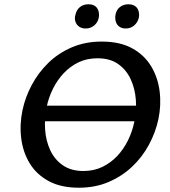

<svg xmlns="http://www.w3.org/2000/svg" viewBox="-20 -864 793 896"><path d="M348 12Q264 12 207 -19Q150 -50 118.5 -102Q87 -154 79 -218.5Q71 -283 85 -350Q98 -411 128.5 -468Q159 -525 205.5 -570.5Q252 -616 315 -643Q378 -670 455 -670Q540 -670 597 -638.5Q654 -607 685.5 -554.5Q717 -502 725 -437.5Q733 -373 719 -307Q706 -246 675 -188.5Q644 -131 597 -86.5Q550 -42 487.5 -15Q425 12 348 12ZM369 -66Q418 -66 457.5 -85Q497 -104 527 -136Q557 -168 577 -208.5Q597 -249 606 -292Q618 -345 614 -398Q610 -451 589.5 -495Q569 -539 531 -565.5Q493 -592 435 -592Q385 -592 346 -573Q307 -554 277 -522Q247 -490 227 -449.5Q207 -409 198 -366Q187 -313 190.5 -260Q194 -207 214.5 -163Q235 -119 273.5 -92.5Q312 -66 369 -66ZM117 -298 138 -371H717L697 -298ZM380 -731Q362 -731 349.5 -739.5Q337 -748 332 -763Q327 -778 332 -795Q337 -818 353 -831Q369 -844 393 -844Q411 -844 422.5 -836.5Q434 -829 439 -814.5Q444 -800 441 -782Q437 -760 420 -745.5Q403 -731 380 -731ZM567 -731Q549 -731 537 -739.5Q525 -748 520.5 -763Q516 -778 519 -795Q523 -818 539.5 -831Q556 -844 579 -844Q597 -844 609 -836.5Q621 -829 626 -814.5Q631 -800 628 -782Q623 -760 606.5 -745.5Q590 -731 567 -731Z"/></svg>

Font: Ysabeau Infant SemiBold
Style: Italic
Weight: 600
Italic angle: -12°
Designer: Christian Thalmann (Catharsis Fonts)
Version: Version 2.002; featfreeze: ss01,ss02,lnum